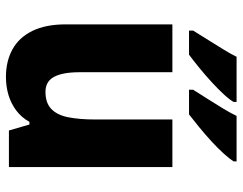

<svg xmlns="http://www.w3.org/2000/svg" viewBox="-105 -701 816 646"><g transform="rotate(90 303.0 -378.0)"><path d="M542 -550V0H419L399 -69H390Q375 -42 351.5 -24.5Q328 -7 299.5 1.5Q271 10 239 10Q186 10 146 -12Q106 -34 84 -79Q62 -124 62 -191V-550H223V-238Q223 -181 238.5 -152Q254 -123 289 -123Q326 -123 346.5 -142.5Q367 -162 374.5 -199.5Q382 -237 382 -290V-550ZM523 -756Q515 -743 497 -723Q479 -703 455 -681Q431 -659 407 -639.5Q383 -620 365 -606H282V-620Q297 -644 314 -670.5Q331 -697 346 -722Q361 -747 370 -766H523ZM323 -756Q315 -742 297 -722.5Q279 -703 255.5 -681.5Q232 -660 207.5 -640Q183 -620 164 -606H83V-620Q98 -644 114.5 -670.5Q131 -697 146.5 -722Q162 -747 171 -766H323Z"/></g></svg>

Font: Noto Sans Khmer SemiCondensed ExtraBold
Style: Regular
Weight: 800
Width: 4
Designer: Danh Hong and the Monotype Design Team
Foundry: Monotype Imaging Inc.
Version: Version 2.004